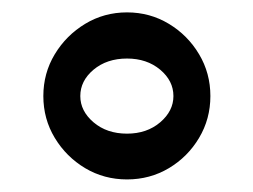

<svg xmlns="http://www.w3.org/2000/svg" viewBox="-20 -471 405 307"><path d="M49.3 -317.4Q49.3 -354 67.6 -384.3Q85.9 -414.6 116.2 -432.9Q146.5 -451.2 183.1 -451.2Q219.7 -451.2 250 -432.9Q280.3 -414.6 298.3 -384.3Q316.4 -354 316.4 -317.4Q316.4 -280.8 298.3 -250.5Q280.3 -220.2 250 -202.1Q219.7 -184.1 183.1 -184.1Q146.5 -184.1 116.2 -202.1Q85.9 -220.2 67.6 -250.5Q49.3 -280.8 49.3 -317.4ZM108.4 -317.4Q108.4 -293.5 129.6 -275.4Q150.9 -257.3 183.1 -257.3Q214.8 -257.3 236.1 -275.4Q257.3 -293.5 257.3 -317.4Q257.3 -341.8 236.1 -359.6Q214.8 -377.4 183.1 -377.4Q150.9 -377.4 129.6 -359.6Q108.4 -341.8 108.4 -317.4Z"/></svg>

Font: Pinar SemiBold
Style: Regular
Weight: 600
Designer: Amin Abedi
Version: Version 3.000